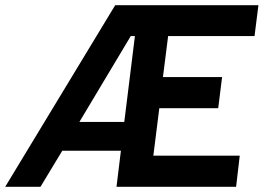

<svg xmlns="http://www.w3.org/2000/svg" viewBox="-40 -720 1016 740"><path d="M-20 0 404 -700H956L941 -581H608L588 -423H816L801 -303H574L551 -120H884L870 0H409L426 -139H200L116 0ZM266 -250H439L480 -581H464Z"/></svg>

Font: Haskoy Bold
Style: Italic
Weight: 700
Designer: Ertekin Erdin
Foundry: Ertekin Erdin
Version: Version 2.000; ttfautohint (v1.8.4.7-5d5b)